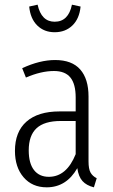

<svg xmlns="http://www.w3.org/2000/svg" viewBox="-20 -791 483 822"><path d="M394 -28 382 11Q350 3 333 -16Q316 -35 311 -71Q264 11 180 11Q118 11 81 -32Q44 -75 44 -145Q44 -227 93.5 -270.5Q143 -314 235 -314H304V-374Q304 -431 281.5 -459Q259 -487 211 -487Q156 -487 91 -459L75 -499Q150 -534 216 -534Q288 -534 323.5 -493.5Q359 -453 359 -378V-100Q359 -68 367.5 -52.5Q376 -37 394 -28ZM304 -131V-273H240Q170 -273 136.5 -242Q103 -211 103 -147Q103 -92 125.5 -63Q148 -34 189 -34Q265 -34 304 -131ZM105 -763 141 -771Q157 -698 214 -698Q273 -698 288 -771L325 -763Q320 -711 290 -682Q260 -653 214 -653Q169 -653 139.5 -682Q110 -711 105 -763Z"/></svg>

Font: Fira Sans Extra Condensed Light
Style: Regular
Weight: 300
Width: 1
Designer: Carrois Corporate & Edenspiekermann AG
Foundry: Carrois Corporate GbR & Edenspiekermann AG
Version: Version 4.203